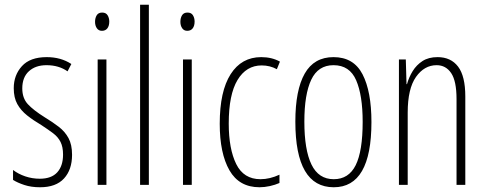

<svg xmlns="http://www.w3.org/2000/svg" viewBox="-20 -780 2051 810"><path d="M284 -127Q284 -64 250 -27Q216 10 149 10Q112 10 83 0.5Q54 -9 35 -21V-63Q57 -46 86.5 -36Q116 -26 148 -26Q197 -26 221.5 -53Q246 -80 246 -128Q246 -160 235.5 -181Q225 -202 204.5 -217.5Q184 -233 155 -252Q121 -272 94.5 -293Q68 -314 53 -341Q38 -368 38 -408Q38 -463 72.5 -501Q107 -539 177 -539Q237 -539 281 -510L265 -479Q228 -505 176 -505Q130 -505 102 -479.5Q74 -454 74 -407Q74 -366 97.5 -340.5Q121 -315 169 -285Q202 -265 228 -245Q254 -225 269 -197.5Q284 -170 284 -127Z M411 -727Q427 -727 434 -715.5Q441 -704 441 -689Q441 -671 433 -660.5Q425 -650 410 -650Q396 -650 388.5 -661Q381 -672 381 -688Q381 -704 388 -715.5Q395 -727 411 -727ZM429 -529V0H392V-529Z M608 0H571V-760H608Z M771 -727Q787 -727 794 -715.5Q801 -704 801 -689Q801 -671 793 -660.5Q785 -650 770 -650Q756 -650 748.5 -661Q741 -672 741 -688Q741 -704 748 -715.5Q755 -727 771 -727ZM789 -529V0H752V-529Z M1075 10Q989 10 948 -61.5Q907 -133 907 -258Q907 -395 953 -467Q999 -539 1082 -539Q1127 -539 1161 -520L1148 -488Q1119 -504 1084 -504Q1019 -504 982 -442.5Q945 -381 945 -259Q945 -152 976.5 -88Q1008 -24 1079 -24Q1118 -24 1159 -43V-8Q1141 0 1118.5 5Q1096 10 1075 10Z M1547 -265Q1547 10 1388 10Q1226 10 1226 -267Q1226 -400 1265.5 -469.5Q1305 -539 1387 -539Q1472 -539 1509.5 -466.5Q1547 -394 1547 -265ZM1264 -267Q1264 -148 1294 -86Q1324 -24 1388 -24Q1451 -24 1480.5 -83Q1510 -142 1510 -266Q1510 -378 1482.5 -441.5Q1455 -505 1387 -505Q1322 -505 1293 -443.5Q1264 -382 1264 -267Z M1826 -539Q1882 -539 1912.5 -499Q1943 -459 1943 -373V0H1906V-362Q1906 -438 1883.5 -471.5Q1861 -505 1822 -505Q1770 -505 1735 -455.5Q1700 -406 1700 -305V0H1663V-529H1692L1695 -425H1697Q1705 -454 1721 -480Q1737 -506 1762.5 -522.5Q1788 -539 1826 -539Z"/></svg>

Font: Noto Sans Lao ExtraCondensed ExtraLight
Style: Regular
Weight: 200
Width: 2
Designer: Monotype Design Team
Foundry: Monotype Imaging Inc.
Version: Version 2.003; ttfautohint (v1.8.4.7-5d5b)